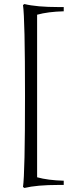

<svg xmlns="http://www.w3.org/2000/svg" viewBox="-20 -724 366 952"><path d="M270 193Q162 193 101 208L94 203Q104 134 104 -248Q104 -630 94 -699L101 -704Q162 -689 270 -689Q283 -689 296 -689V-668Q218 -666 164 -651V155Q218 170 296 172V193Q283 193 270 193Z"/></svg>

Font: Almendra SC
Style: Regular
Weight: 400
Designer: Ana Sanfelippo
Foundry: Ana Sanfelippo
Version: Version 1.002